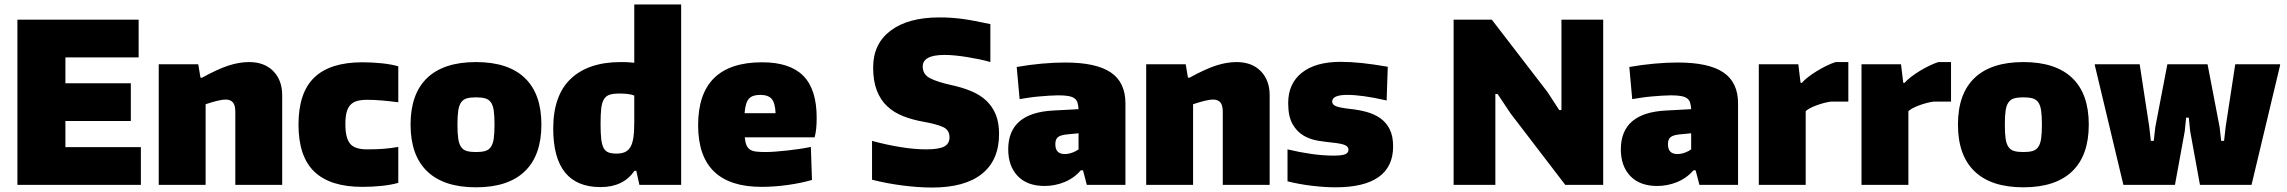

<svg xmlns="http://www.w3.org/2000/svg" viewBox="-20 -828 10242 860"><path d="M58 -740H601V-571H273V-455H566V-286H273V-169H611V0H58Z M691 -540H868L878 -480H885Q956 -519 1004 -534.5Q1052 -550 1096 -550Q1164 -550 1204 -509.5Q1244 -469 1244 -401V0H1034V-328Q1034 -357 1023 -369.5Q1012 -382 992 -382Q974 -382 949 -375.5Q924 -369 901 -361V0H691Z M1603 9Q1459 9 1388 -59Q1317 -127 1317 -270Q1317 -413 1388 -481Q1459 -549 1603 -549Q1648 -549 1690.5 -544.5Q1733 -540 1764 -531V-370Q1725 -375 1690 -378Q1655 -381 1625 -381Q1597 -381 1578.5 -375.5Q1560 -370 1548.5 -357Q1537 -344 1532 -323.5Q1527 -303 1527 -272Q1527 -210 1548 -184.5Q1569 -159 1623 -159Q1667 -159 1699 -161.5Q1731 -164 1764 -170V-9Q1733 0 1690.5 4.5Q1648 9 1603 9Z M2112 11Q1968 11 1893.5 -60.5Q1819 -132 1819 -270Q1819 -408 1893.5 -479Q1968 -550 2112 -550Q2256 -550 2330.5 -479Q2405 -408 2405 -270Q2405 -132 2330.5 -60.5Q2256 11 2112 11ZM2112 -147Q2137 -147 2153 -151.5Q2169 -156 2178.5 -169.5Q2188 -183 2191.5 -207Q2195 -231 2195 -270Q2195 -309 2191.5 -333Q2188 -357 2178.5 -370Q2169 -383 2153 -387.5Q2137 -392 2112 -392Q2087 -392 2071 -387.5Q2055 -383 2045.5 -369.5Q2036 -356 2032.5 -332.5Q2029 -309 2029 -270Q2029 -231 2032.5 -207Q2036 -183 2045.5 -169.5Q2055 -156 2071 -151.5Q2087 -147 2112 -147Z M2670 10Q2458 10 2458 -252Q2458 -401 2537 -475.5Q2616 -550 2761 -550Q2775 -550 2789.5 -549.5Q2804 -549 2821 -547V-808H3031V0H2844L2830 -63H2822Q2772 10 2670 10ZM2741 -140Q2763 -140 2778.5 -146.5Q2794 -153 2803.5 -169Q2813 -185 2817 -211.5Q2821 -238 2821 -279V-400Q2809 -405 2792 -407Q2775 -409 2755 -409Q2728 -409 2711.5 -404Q2695 -399 2685.5 -384Q2676 -369 2673 -342Q2670 -315 2670 -272Q2670 -231 2673 -205.5Q2676 -180 2683.5 -165.5Q2691 -151 2705 -145.5Q2719 -140 2741 -140Z M3391 9Q3107 9 3107 -267Q3107 -549 3394 -549Q3518 -549 3578 -488.5Q3638 -428 3638 -301Q3638 -273 3636 -253Q3634 -233 3629 -213H3316Q3318 -191 3323.5 -178Q3329 -165 3339.5 -158Q3350 -151 3367 -149Q3384 -147 3408 -147Q3429 -147 3454.5 -149Q3480 -151 3507.5 -154Q3535 -157 3562 -161Q3589 -165 3612 -170L3617 -22Q3569 -8 3508.5 0.5Q3448 9 3391 9ZM3385 -403Q3350 -403 3334.5 -386Q3319 -369 3315 -321H3454Q3452 -367 3436.5 -385Q3421 -403 3385 -403Z M4155 12Q4095 12 4024 3Q3953 -6 3886 -23V-197Q3952 -179 4014.5 -169Q4077 -159 4128 -159Q4185 -159 4209 -171.5Q4233 -184 4233 -213Q4233 -246 4204 -259Q4175 -272 4120 -282Q4068 -291 4026 -307.5Q3984 -324 3954 -352Q3924 -380 3907.5 -422.5Q3891 -465 3891 -526Q3891 -632 3969.5 -691Q4048 -750 4188 -750Q4213 -750 4237.5 -748.5Q4262 -747 4289 -743.5Q4316 -740 4347 -734Q4378 -728 4416 -720V-550Q4393 -557 4366 -562.5Q4339 -568 4311.5 -572.5Q4284 -577 4258 -579.5Q4232 -582 4211 -582Q4113 -582 4113 -530Q4113 -494 4147 -477Q4181 -460 4241 -447Q4292 -436 4332 -419Q4372 -402 4399 -376Q4426 -350 4440.5 -314Q4455 -278 4455 -228Q4455 -111 4378.5 -49.5Q4302 12 4155 12Z M4659 5Q4581 5 4538.5 -39.5Q4496 -84 4496 -159Q4496 -323 4699 -333L4811 -339Q4810 -357 4806 -369Q4802 -381 4792 -388Q4782 -395 4764.5 -398Q4747 -401 4720 -401Q4703 -401 4681 -399.5Q4659 -398 4635 -396Q4611 -394 4588 -390.5Q4565 -387 4547 -384L4534 -528Q4591 -538 4646.5 -543Q4702 -548 4751 -548Q4890 -548 4955.5 -503.5Q5021 -459 5021 -365V0H4848L4831 -65H4821Q4791 -30 4748 -12.5Q4705 5 4659 5ZM4749 -138Q4766 -138 4783.5 -144.5Q4801 -151 4811 -159V-231L4759 -226Q4730 -223 4718.5 -213.5Q4707 -204 4707 -182Q4707 -138 4749 -138Z M5114 -540H5291L5301 -480H5308Q5379 -519 5427 -534.5Q5475 -550 5519 -550Q5587 -550 5627 -509.5Q5667 -469 5667 -401V0H5457V-328Q5457 -357 5446 -369.5Q5435 -382 5415 -382Q5397 -382 5372 -375.5Q5347 -369 5324 -361V0H5114Z M5962 11Q5914 11 5855.5 4Q5797 -3 5747 -16V-159Q5801 -146 5853.5 -138.5Q5906 -131 5954 -131Q5990 -131 6005 -137Q6020 -143 6020 -157Q6020 -171 6004.5 -178Q5989 -185 5950 -189Q5920 -192 5885 -197.5Q5850 -203 5820 -220Q5790 -237 5770 -271.5Q5750 -306 5750 -366Q5750 -454 5811.5 -502.5Q5873 -551 5985 -551Q6030 -551 6081.5 -545.5Q6133 -540 6196 -529L6191 -378Q6134 -391 6090.5 -397Q6047 -403 6015 -403Q5947 -403 5947 -373Q5947 -359 5965 -352Q5983 -345 6028 -340Q6067 -336 6101.5 -326.5Q6136 -317 6162.5 -298.5Q6189 -280 6204.5 -249.5Q6220 -219 6220 -172Q6220 -81 6155 -35Q6090 11 5962 11Z M6491 -740H6662L6912 -415L6964 -335H6974V-740H7161V0H6991L6746 -320L6688 -407H6678V0H6491Z M7403 5Q7325 5 7282.5 -39.5Q7240 -84 7240 -159Q7240 -323 7443 -333L7555 -339Q7554 -357 7550 -369Q7546 -381 7536 -388Q7526 -395 7508.5 -398Q7491 -401 7464 -401Q7447 -401 7425 -399.5Q7403 -398 7379 -396Q7355 -394 7332 -390.5Q7309 -387 7291 -384L7278 -528Q7335 -538 7390.5 -543Q7446 -548 7495 -548Q7634 -548 7699.5 -503.5Q7765 -459 7765 -365V0H7592L7575 -65H7565Q7535 -30 7492 -12.5Q7449 5 7403 5ZM7493 -138Q7510 -138 7527.5 -144.5Q7545 -151 7555 -159V-231L7503 -226Q7474 -223 7462.5 -213.5Q7451 -204 7451 -182Q7451 -138 7493 -138Z M7858 -540H8035L8045 -457H8051Q8061 -469 8078.5 -482.5Q8096 -496 8117 -509Q8138 -522 8160.5 -533Q8183 -544 8202 -550H8259V-373H8182Q8166 -371 8149 -366.5Q8132 -362 8116 -356Q8100 -350 8087.5 -343.5Q8075 -337 8068 -330V0H7858Z M8318 -540H8495L8505 -457H8511Q8521 -469 8538.5 -482.5Q8556 -496 8577 -509Q8598 -522 8620.5 -533Q8643 -544 8662 -550H8719V-373H8642Q8626 -371 8609 -366.5Q8592 -362 8576 -356Q8560 -350 8547.5 -343.5Q8535 -337 8528 -330V0H8318Z M9043 11Q8899 11 8824.5 -60.5Q8750 -132 8750 -270Q8750 -408 8824.5 -479Q8899 -550 9043 -550Q9187 -550 9261.5 -479Q9336 -408 9336 -270Q9336 -132 9261.5 -60.5Q9187 11 9043 11ZM9043 -147Q9068 -147 9084 -151.5Q9100 -156 9109.5 -169.5Q9119 -183 9122.5 -207Q9126 -231 9126 -270Q9126 -309 9122.5 -333Q9119 -357 9109.5 -370Q9100 -383 9084 -387.5Q9068 -392 9043 -392Q9018 -392 9002 -387.5Q8986 -383 8976.5 -369.5Q8967 -356 8963.5 -332.5Q8960 -309 8960 -270Q8960 -231 8963.5 -207Q8967 -183 8976.5 -169.5Q8986 -156 9002 -151.5Q9018 -147 9043 -147Z M9363 -536V-540H9564L9607 -259L9614 -197H9627L9634 -259L9688 -540H9868L9922 -259L9929 -197H9942L9949 -259L9992 -540H10193V-536L10065 0H9834L9790 -241L9784 -301H9772L9766 -241L9722 0H9491Z"/></svg>

Font: Encode Sans Narrow
Style: Black
Weight: 900
Designer: Pablo Impallari, Andres Torresi
Foundry: Pablo Impallari, Andres Torresi
Version: Version 1.000; ttfautohint (v1.00) -l 8 -r 50 -G 200 -x 14 -